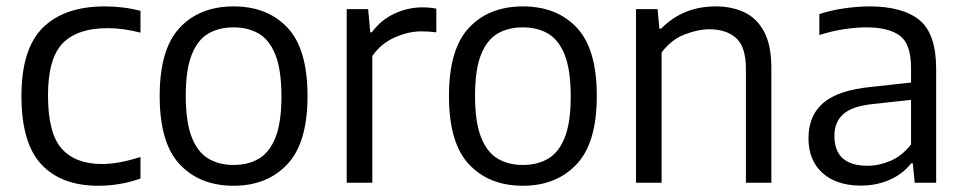

<svg xmlns="http://www.w3.org/2000/svg" viewBox="-20 -571 3016 600"><path d="M287 9.5Q172 9.5 109.5 -57Q47 -123.5 47 -271Q47 -418.5 114.2 -484.8Q181.5 -551 307.5 -551Q336 -551 364.5 -547.5Q393 -544 419 -537V-469Q365.5 -483 316 -483Q222 -483 176 -435.8Q130 -388.5 130 -273Q130 -154.5 172.8 -106.5Q215.5 -58.5 298.5 -58.5Q324.5 -58.5 353.8 -63.8Q383 -69 419 -80.5V-13Q355 9.5 287 9.5Z M710 9.5Q605 9.5 542 -57Q479 -123.5 479 -271Q479 -417.5 541.5 -484.2Q604 -551 710 -551Q816 -551 878.5 -484.5Q941 -418 941 -271Q941 -124.5 877.8 -57.5Q814.5 9.5 710 9.5ZM710 -55.5Q756 -55.5 789.5 -75.5Q823 -95.5 841.2 -142.2Q859.5 -189 859.5 -269.5Q859.5 -351.5 841 -398.8Q822.5 -446 789 -465.8Q755.5 -485.5 710 -485.5Q664 -485.5 630.5 -465.8Q597 -446 578.8 -399.2Q560.5 -352.5 560.5 -272Q560.5 -190.5 578.8 -143.2Q597 -96 630.5 -75.8Q664 -55.5 710 -55.5Z M1063.5 0V-542.5H1130.5L1137 -470H1142Q1170 -508.5 1212.2 -528.2Q1254.5 -548 1300.5 -548Q1323.5 -548 1343.5 -544V-470Q1332 -471.5 1320.5 -472.2Q1309 -473 1296.5 -473Q1256.5 -473 1213.5 -454Q1170.5 -435 1143.5 -396V0Z M1614 9.5Q1509 9.5 1446 -57Q1383 -123.5 1383 -271Q1383 -417.5 1445.5 -484.2Q1508 -551 1614 -551Q1720 -551 1782.5 -484.5Q1845 -418 1845 -271Q1845 -124.5 1781.8 -57.5Q1718.5 9.5 1614 9.5ZM1614 -55.5Q1660 -55.5 1693.5 -75.5Q1727 -95.5 1745.2 -142.2Q1763.5 -189 1763.5 -269.5Q1763.5 -351.5 1745 -398.8Q1726.5 -446 1693 -465.8Q1659.5 -485.5 1614 -485.5Q1568 -485.5 1534.5 -465.8Q1501 -446 1482.8 -399.2Q1464.5 -352.5 1464.5 -272Q1464.5 -190.5 1482.8 -143.2Q1501 -96 1534.5 -75.8Q1568 -55.5 1614 -55.5Z M1967.5 0V-542.5H2035L2040.5 -481.5H2046Q2114.5 -551 2216.5 -551Q2267.5 -551 2306.8 -532.2Q2346 -513.5 2368.2 -471.2Q2390.5 -429 2390.5 -358.5V0H2311V-355Q2311 -425 2280.2 -452.2Q2249.5 -479.5 2197 -479.5Q2161 -479.5 2119.2 -463.2Q2077.5 -447 2047.5 -407V0Z M2670.5 9Q2594 9 2550.2 -30.5Q2506.5 -70 2506.5 -139Q2506.5 -210 2553.2 -249.8Q2600 -289.5 2703.5 -299.5L2827 -313V-359Q2827 -433.5 2792 -459.5Q2757 -485.5 2687 -485.5Q2656 -485.5 2617.5 -479.8Q2579 -474 2540.5 -461.5V-527Q2575 -538.5 2617.5 -544.8Q2660 -551 2697.5 -551Q2800.5 -551 2853 -508.5Q2905.5 -466 2905.5 -355.5V0H2838.5L2832.5 -60.5H2827.5Q2801 -27 2759.8 -9Q2718.5 9 2670.5 9ZM2587.5 -146.5Q2587.5 -53 2691 -53Q2726.5 -53 2762.5 -68.2Q2798.5 -83.5 2827 -119.5V-259L2708.5 -246Q2644 -239.5 2615.8 -214.8Q2587.5 -190 2587.5 -146.5Z"/></svg>

Font: Encode Sans
Style: Regular
Weight: 400
Designer: Multiple Designers
Foundry: Impallari Type
Version: Version 3.002; ttfautohint (v1.8.3) -l 8 -r 50 -G 200 -x 14 